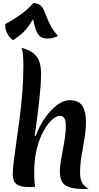

<svg xmlns="http://www.w3.org/2000/svg" viewBox="-20 -1245 661 1280"><path d="M534 15Q452 15 415.5 -10Q379 -35 379 -102Q379 -132 385 -169Q391 -206 399 -246.5Q407 -287 413 -328Q419 -369 419 -407Q419 -473 379 -473Q356 -473 327 -447Q298 -421 270.5 -372Q243 -323 225.5 -253.5Q208 -184 208 -98Q208 -75 209 -50.5Q210 -26 214 0Q202 1 191.5 1.5Q181 2 172 2Q115 2 90 -17.5Q65 -37 65 -83Q65 -116 72 -172Q79 -228 89.5 -301Q100 -374 111 -458Q122 -542 129 -631.5Q136 -721 136 -809Q136 -850 133 -880.5Q130 -911 124 -926Q176 -912 204 -889Q232 -866 243 -832Q254 -798 254 -751Q254 -710 248.5 -647Q243 -584 233.5 -505.5Q224 -427 211 -341L218 -339Q244 -409 282.5 -462.5Q321 -516 363 -546.5Q405 -577 441 -577Q506 -577 529.5 -538.5Q553 -500 553 -435Q553 -379 543.5 -322.5Q534 -266 524 -209.5Q514 -153 514 -95Q514 -48 528 -25.5Q542 -3 571 14Q561 15 552 15Q543 15 534 15ZM66 -977Q59 -983 47 -995Q35 -1007 25 -1029Q15 -1051 14 -1084Q85 -1123 128 -1155.5Q171 -1188 203 -1225Q232 -1223 247.5 -1211Q263 -1199 272.5 -1178Q282 -1157 292 -1130Q302 -1103 319 -1071Q336 -1039 367 -1005Q345 -995 328.5 -991.5Q312 -988 295 -988Q262 -988 243 -1006Q224 -1024 211.5 -1070Q199 -1116 184 -1198L219 -1148Q201 -1117 182 -1087.5Q163 -1058 136 -1030.5Q109 -1003 66 -977Z"/></svg>

Font: Merienda
Style: Bold
Weight: 700
Designer: Eduardo Rodriguez Tunni
Foundry: Eduardo Rodriguez Tunni
Version: Version 2.001